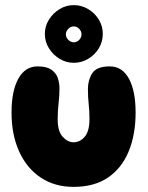

<svg xmlns="http://www.w3.org/2000/svg" viewBox="-20 -729 577 749"><path d="M267 0Q193 0 138.5 -36.5Q84 -73 54.5 -138.5Q25 -204 25 -290Q25 -374 51.5 -422Q78 -470 127 -470Q162 -470 180.5 -457Q199 -444 205.5 -424.5Q212 -405 212 -383Q212 -355 208.5 -326Q205 -297 205 -264Q205 -217 224.5 -195.5Q244 -174 267 -174Q292 -174 310.5 -195.5Q329 -217 329 -264Q329 -297 326 -323Q323 -349 323 -382Q323 -417 340 -443.5Q357 -470 408 -470Q457 -470 483 -422Q509 -374 509 -290Q509 -204 482 -138.5Q455 -73 401.5 -36.5Q348 0 267 0ZM268 -484Q238 -484 212.5 -499.5Q187 -515 171 -540.5Q155 -566 155 -597Q155 -627 171 -652.5Q187 -678 212.5 -693.5Q238 -709 268 -709Q298 -709 324 -693.5Q350 -678 365.5 -652.5Q381 -627 381 -597Q381 -566 365.5 -540.5Q350 -515 324 -499.5Q298 -484 268 -484ZM268 -564Q280 -564 289 -573.5Q298 -583 298 -595Q298 -607 289 -616.5Q280 -626 268 -626Q256 -626 246.5 -616.5Q237 -607 237 -595Q237 -583 246.5 -573.5Q256 -564 268 -564Z"/></svg>

Font: Cherry Bomb One
Style: Regular
Weight: 400
Designer: satsuyako
Foundry: satsuyako
Version: Version 4.100; ttfautohint (v1.8.3)